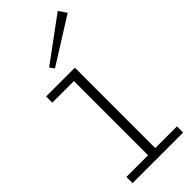

<svg xmlns="http://www.w3.org/2000/svg" viewBox="-307 -1028 1076 1076"><g transform="rotate(-45 231.5 -489.5)"><path d="M203 -8V-686H260V-8ZM31 0V-49H432V0ZM32 -637V-686H258V-637ZM178 -762 159 -789 417 -979 449 -932Z"/></g></svg>

Font: BioRhyme SemiExpanded Light
Style: Regular
Weight: 300
Width: 6
Designer: Aoife Mooney
Foundry: Aoife Mooney Type
Version: Version 1.600;gftools[0.9.33]